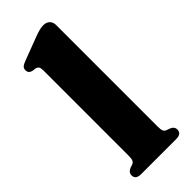

<svg xmlns="http://www.w3.org/2000/svg" viewBox="-244 -786 824 824"><g transform="rotate(-45 168.0 -374.5)"><path d="M262 -710.5V-93.5Q262 -75 265.8 -67.2Q269.5 -59.5 278 -56.5L292.5 -51.5Q313 -43.5 313 -25.5Q313 0 280 0H67.5Q34.5 0 34.5 -25.5Q34.5 -43 54.5 -51.5L70 -56.5Q78 -60 81.8 -67.5Q85.5 -75 85.5 -93V-612Q85.5 -626.5 81.5 -632.5Q77.5 -638.5 68.5 -641L50 -643.5Q31.5 -648.5 31.5 -666Q31.5 -676.5 37.2 -682.5Q43 -688.5 58.5 -694.5L160 -733Q183.5 -742 197.2 -745.5Q211 -749 221 -749Q241.5 -749 251.8 -738.2Q262 -727.5 262 -710.5Z"/></g></svg>

Font: Fraunces 9pt
Style: Bold
Weight: 700
Version: Version 1.000;[b76b70a41]